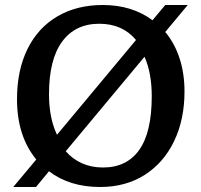

<svg xmlns="http://www.w3.org/2000/svg" viewBox="-20 -734 805 768"><path d="M33 14 125 -96Q48 -190 48 -337Q48 -453 90 -538Q132 -623 209.5 -668.5Q287 -714 391 -714Q508 -714 590 -653L641 -714H731L641 -606Q678 -562 698 -501.5Q718 -441 718 -368Q718 -256 676.5 -169.5Q635 -83 559 -34.5Q483 14 380 14Q319 14 267.5 -2Q216 -18 176 -49L124 14ZM208 -195 524 -574Q470 -639 377 -639Q281 -639 228.5 -567.5Q176 -496 176 -357Q176 -262 208 -195ZM392 -64Q487 -64 537 -134.5Q587 -205 587 -349Q587 -442 558 -507L243 -129Q270 -98 307.5 -81Q345 -64 392 -64Z"/></svg>

Font: Literata Medium
Style: Regular
Weight: 500
Designer: Latin by Veronika Burian and Jose Scaglione. Greek by Irene Vlachou. Cyrillic by Vera Evstafieva.
Foundry: TypeTogether
Version: Version 3.103; ttfautohint (v1.8.4.7-5d5b);gftools[0.9.29]